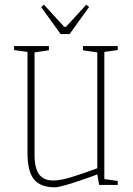

<svg xmlns="http://www.w3.org/2000/svg" viewBox="-20 -787 568 817"><path d="M97 -136V-566L40 -574V-591H188V-573L127 -564V-128Q127 -71 146.5 -45Q166 -19 206 -19Q237 -19 281.5 -32.5Q326 -46 394 -71V-564L333 -573V-591H481V-574L424 -566V-25L481 -17V0H402L394 -45L370 -36Q362 -33 324.5 -20Q287 -7 256.5 1.5Q226 10 213 10Q152 10 124.5 -24Q97 -58 97 -136ZM155 -757 167 -767 253 -673H261L347 -767L359 -757L276 -642H238Z"/></svg>

Font: Grenze Thin
Style: Regular
Weight: 250
Designer: Renata Polastri
Foundry: Omnibus-Type
Version: Version 1.002; ttfautohint (v1.8)